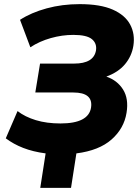

<svg xmlns="http://www.w3.org/2000/svg" viewBox="-20 -736 672 930"><path d="M175 174 201 7Q140 -1 92.5 -19.5Q45 -38 8 -66L65 -198Q101 -170 153.5 -154Q206 -138 273 -138Q409 -138 421 -215Q432 -288 335 -288H151L174 -428H339Q434 -428 445 -492Q450 -526 425 -546.5Q400 -567 335 -567Q281 -567 226 -551.5Q171 -536 127 -507L77 -640Q131 -675 206 -695.5Q281 -716 366 -716Q466 -716 526 -689.5Q586 -663 610.5 -617Q635 -571 626 -514Q618 -464 585.5 -425Q553 -386 495 -365Q548 -347 576 -302.5Q604 -258 593 -190Q581 -114 520.5 -60.5Q460 -7 350 7L324 174Z"/></svg>

Font: Mulish Black
Style: Italic
Weight: 900
Italic angle: -9°
Designer: Vernon Adams
Foundry: Vernon Adams
Version: Version 3.603; ttfautohint (v1.8.3)